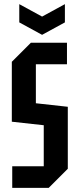

<svg xmlns="http://www.w3.org/2000/svg" viewBox="-20 -906 384 926"><path d="M39 0V-104H191V-302L37 -319V-608L129 -700H303V-596H153V-408L307 -391V-92L215 0ZM293 -886V-798L183 -738L73 -798V-886L183 -826Z"/></svg>

Font: Tektur Condensed Medium
Style: Regular
Weight: 500
Width: 3
Designer: Adam Jagosz
Foundry: Adam Jagosz
Version: Version 1.005;gftools[0.9.30]